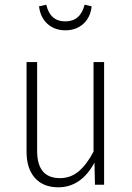

<svg xmlns="http://www.w3.org/2000/svg" viewBox="-20 -786 561 817"><path d="M423 0H384L382 -94Q325 11 228 11Q164 11 128.5 -29Q93 -69 93 -140V-522H138V-144Q138 -28 235 -28Q281 -28 315.5 -57.5Q350 -87 378 -141V-522H423ZM146 -759 177 -766Q193 -695 258 -695Q322 -695 340 -766L370 -759Q365 -712 334.5 -684.5Q304 -657 258 -657Q213 -657 182.5 -684Q152 -711 146 -759Z"/></svg>

Font: Fira Sans Condensed ExtraLight
Style: Regular
Weight: 275
Width: 3
Designer: Carrois Corporate & Edenspiekermann AG
Foundry: Carrois Corporate GbR & Edenspiekermann AG
Version: Version 4.203